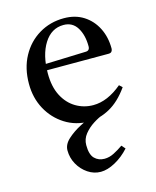

<svg xmlns="http://www.w3.org/2000/svg" viewBox="-103 -511 657 807"><g transform="rotate(-15 226.0 -107.0)"><path d="M244 8Q185 8 138.5 -21.5Q92 -51 65.5 -100Q39 -149 39 -210Q39 -278 67 -329.5Q95 -381 143.5 -410Q192 -439 252 -439Q301 -439 337 -416Q373 -393 393 -353.5Q413 -314 413 -264Q413 -257 409 -251.5Q405 -246 395 -246H96V-272L304 -279Q322 -279 322 -298Q322 -347 302 -379.5Q282 -412 243 -412Q190 -412 158.5 -362Q127 -312 127 -232Q127 -174 147.5 -134.5Q168 -95 202.5 -74.5Q237 -54 278 -54Q340 -54 403 -107L416 -95Q378 -41 333 -16.5Q288 8 244 8ZM236 225Q206 225 180 207.5Q154 190 138.5 162Q123 134 123 102Q123 76 147 54Q171 32 204.5 14.5Q238 -3 266 -12L306 -5Q286 2 262.5 17Q239 32 222 53Q205 74 205 101Q205 142 222 159Q239 176 265 176Q286 176 306.5 165.5Q327 155 347 141L361 157Q333 188 299 206.5Q265 225 236 225Z"/></g></svg>

Font: Ibarra Real Nova Medium
Style: Regular
Weight: 500
Designer: Jose Maria Ribagorda & Octavio Pardo
Foundry: Jose Maria Ribagorda
Version: Version 2.000